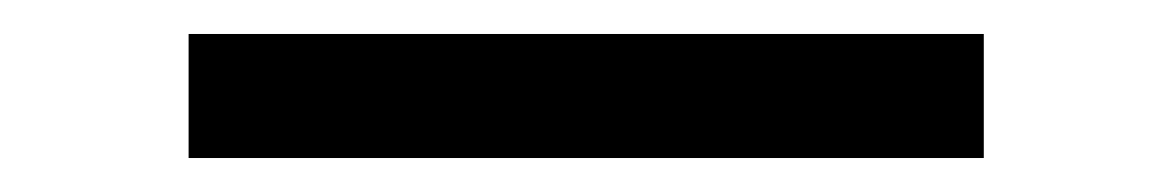

<svg xmlns="http://www.w3.org/2000/svg" viewBox="-20 -20 690 113"><path d="M91 73V0H559V73Z"/></svg>

Font: Azeret Mono Light
Style: Regular
Weight: 300
Designer: Martin Vácha
Foundry: Displaay
Version: Version 1.002